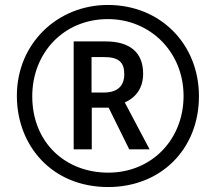

<svg xmlns="http://www.w3.org/2000/svg" viewBox="-20 -744 871 774"><path d="M416 10C629 10 782 -143 782 -356C782 -566 627 -724 415 -724C211 -724 48 -568 48 -358C48 -157 189 10 416 10ZM416 -48C244 -48 110 -169 110 -356C110 -530 236 -667 415 -667C586 -667 720 -534 720 -357C720 -184 594 -48 416 -48ZM277 -142H350V-310H418L501 -142H583L483 -331C532 -353 557 -393 557 -447C557 -534 502 -577 406 -577H277ZM399 -371H349V-514H399C461 -514 481 -491 481 -445C481 -396 452 -371 399 -371Z"/></svg>

Font: Noto Sans Sinhala UI ExtraCondensed SemiBold
Style: Regular
Weight: 600
Width: 2
Designer: Jelle Bosma - Monotype Design Team
Foundry: Monotype Imaging Inc.
Version: Version 2.006